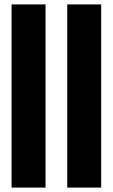

<svg xmlns="http://www.w3.org/2000/svg" viewBox="-20 -851 512 871"><path d="M32.5 0V-831H186.5V0ZM285 0V-831H439V0Z"/></svg>

Font: Merriweather 144pt ExtraBold
Style: Regular
Weight: 800
Version: Version 2.100